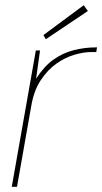

<svg xmlns="http://www.w3.org/2000/svg" viewBox="-20 -714 391 734"><path d="M25 0 117 -521H133L118 -413Q148 -460 183.5 -485.5Q219 -511 261 -522Q303 -533 351 -533L348 -515H328Q301 -515 265.5 -505Q230 -495 196 -471Q162 -447 135.5 -407Q109 -367 99 -306L45 0ZM155 -564 146 -580 300 -694 316 -672Z"/></svg>

Font: DM Sans 10pt Thin
Style: Italic
Weight: 250
Italic angle: -10°
Version: Version 4.004;gftools[0.9.30]